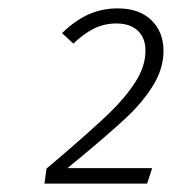

<svg xmlns="http://www.w3.org/2000/svg" viewBox="-20 -761 438 458"><path d="M370 -640Q370 -598 346 -558.5Q322 -519 284 -483Q246 -447 175 -388Q143 -362 141 -360H343L331 -323H86L91 -359L130 -392Q202 -454 240.5 -491Q279 -528 303 -565.5Q327 -603 327 -640Q327 -671 308.5 -688Q290 -705 258 -705Q228 -705 203.5 -692.5Q179 -680 155 -657L128 -682Q160 -713 192 -727Q224 -741 261 -741Q312 -741 341 -713Q370 -685 370 -640Z"/></svg>

Font: Fira Sans ExtraLight
Style: Italic
Weight: 275
Italic angle: -8°
Designer: Carrois Corporate & Edenspiekermann AG
Foundry: Carrois Corporate GbR & Edenspiekermann AG
Version: Version 4.203